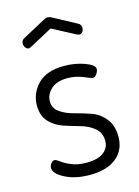

<svg xmlns="http://www.w3.org/2000/svg" viewBox="-110 -763 604 833"><g transform="rotate(-15 192.5 -347.0)"><path d="M33 -65C33 -48.3 48.2 -32.2 78.5 -16.5C108.8 -0.8 146 7 190 7C240.7 7 280.2 -4.5 308.5 -27.5C336.8 -50.5 351 -82 351 -122C351 -155.3 342.5 -182.5 325.5 -203.5C308.5 -224.5 287.8 -239.2 263.5 -247.5C239.2 -255.8 214.8 -263.2 190.5 -269.5C166.2 -275.8 145.5 -285 128.5 -297C111.5 -309 103 -325.3 103 -346C103 -366 111.3 -384 128 -400C144.7 -416 169.7 -424 203 -424C226.3 -424 249.3 -419.3 272 -410C294.7 -400.7 307 -396 309 -396C316.3 -396 322.7 -400 328 -408C333.3 -416 336 -423.3 336 -430C336 -442 321.8 -453.2 293.5 -463.5C265.2 -473.8 234.7 -479 202 -479C149.3 -479 109.8 -465.5 83.5 -438.5C57.2 -411.5 44 -379.7 44 -343C44 -312.3 52.5 -287.8 69.5 -269.5C86.5 -251.2 107.2 -238 131.5 -230C155.8 -222 180 -214.7 204 -208C228 -201.3 248.5 -190.8 265.5 -176.5C282.5 -162.2 291 -143 291 -119C291 -98.3 282.7 -81.3 266 -68C249.3 -54.7 223.3 -48 188 -48C162 -48 139.7 -52 121 -60C102.3 -68 88 -75.8 78 -83.5C68 -91.2 60.7 -95 56 -95C50 -95 44.7 -91.7 40 -85C35.3 -78.3 33 -71.7 33 -65ZM54 -618C54 -611.3 56.2 -605.3 60.5 -600C64.8 -594.7 69.7 -592 75 -592L84 -595L188 -651L292 -596C298 -594 301.3 -593 302 -593C307.3 -593 312 -595.3 316 -600C320 -604.7 322 -610.3 322 -617C322 -628.3 317.7 -636 309 -640L205 -696C199.7 -699.3 194 -701 188 -701C182 -701 176.3 -699.3 171 -696L67 -640C58.3 -635.3 54 -628 54 -618Z"/></g></svg>

Font: Terminal Dosis
Style: Book
Weight: 400
Designer: EdgarTolentino, PabloImpallari, IginoMarini
Foundry: EdgarTolentino, PabloImpallari, IginoMarini
Version: Version 1.006